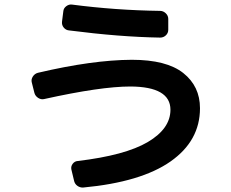

<svg xmlns="http://www.w3.org/2000/svg" viewBox="-20 -796 1040 863"><path d="M134.8 -377.9 123 -424.8Q119.1 -438.5 127.4 -451.7Q135.7 -464.8 150.4 -468.8Q395.5 -526.4 572.3 -527.3Q728.5 -527.3 803.7 -467.8Q878.9 -408.2 878.9 -309.6Q878.9 -163.1 746.6 -70.3Q614.3 22.5 354.5 46.9Q339.8 47.9 327.6 39.1Q315.4 30.3 312.5 14.6L300.8 -34.2Q297.9 -47.9 306.6 -59.6Q315.4 -71.3 329.1 -72.3Q543 -97.7 644.5 -157.7Q746.1 -217.8 746.1 -302.7Q746.1 -406.2 566.4 -407.2Q432.6 -407.2 177.7 -350.6Q164.1 -347.7 151.4 -356Q138.7 -364.3 134.8 -377.9ZM303.7 -775.4Q498 -750 699.2 -747.1Q713.9 -747.1 725.1 -736.3Q736.3 -725.6 736.3 -710.9V-662.1Q736.3 -647.5 725.6 -637.2Q714.8 -627 700.2 -627Q518.6 -629.9 291 -659.2Q276.4 -660.2 266.6 -671.9Q256.8 -683.6 258.8 -699.2L264.6 -745.1Q265.6 -758.8 277.8 -768.1Q290 -777.3 303.7 -775.4Z"/></svg>

Font: Rounded-L Mgen+ 1m bold
Style: Bold
Weight: 700
Designer: [Source Han Sans]
Ryoko NISHIZUKA  (kana & ideographs); Paul D. Hunt (Latin, Greek & Cyrillic); Wenlong ZHANG  (bopomofo
Version: Version 1.059.20150602